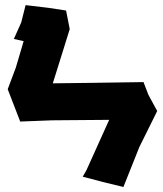

<svg xmlns="http://www.w3.org/2000/svg" viewBox="-20 -705 651 765"><path d="M82 -684.6 64.5 -615.2 35.2 -549.8 74.2 -541 43 -435.5 10.7 -349.6 60.5 -220.7 186.5 -225.6 415 -227.5 324.2 -26.4 309.6 -1 391.6 20.5 471.7 40 535.2 -119.1 606.4 -262.7 571.3 -327.1 551.8 -377.9 352.5 -375 190.4 -373 229.5 -498 257.8 -588.9 251 -624 243.2 -663.1 172.9 -673.8Z"/></svg>

Font: MaokenAssortedSans-Lite
Style: Lite
Weight: 400
Version: Version 1.400